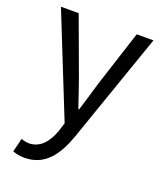

<svg xmlns="http://www.w3.org/2000/svg" viewBox="-130 -571 728 864"><g transform="rotate(20 233.5 -138.5)"><path d="M90 209C188 209 238 136 272 40L455 -486H375L288 -217C275 -174 261 -124 247 -80H243C228 -125 211 -175 196 -217L97 -486H12L207 1L196 37C176 97 141 141 86 141C74 141 59 137 49 134L33 199C49 205 68 209 90 209Z"/></g></svg>

Font: Giro Sans Regular
Style: Regular
Weight: 400
Designer: Paul D. Hunt
Foundry: Adobe Systems Incorporated
Version: Version 1.000;PS 1.0;hotconv 1.0.88;makeotf.lib2.5.647800